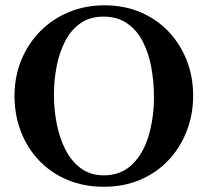

<svg xmlns="http://www.w3.org/2000/svg" viewBox="-20 -695 791 730"><path d="M714.4 -331.5Q714.4 -260.3 690.2 -197.3Q666 -134.3 621.1 -86.4Q576.2 -38.6 513.7 -11.7Q451.2 15.1 375 15.1Q298.8 15.1 236.6 -11Q174.3 -37.1 129.2 -84.2Q84 -131.3 59.6 -194.3Q35.2 -257.3 35.2 -330.6Q35.2 -403.8 60.8 -466.3Q86.4 -528.8 132.6 -575.7Q178.7 -622.6 241.2 -648.7Q303.7 -674.8 377.4 -674.8Q452.1 -674.8 514.2 -648.4Q576.2 -622.1 620.8 -575Q665.5 -527.8 689.9 -465.6Q714.4 -403.3 714.4 -331.5ZM565.4 -324.2Q565.4 -384.3 555.2 -439.5Q544.9 -494.6 522.5 -537.8Q500 -581.1 463.1 -606.4Q426.3 -631.8 373 -631.8Q322.3 -631.8 286.4 -606.9Q250.5 -582 228.3 -539.6Q206.1 -497.1 195.6 -443.8Q185.1 -390.6 185.1 -334.5Q185.1 -280.3 195.3 -226.3Q205.6 -172.4 228 -127.7Q250.5 -83 286.4 -55.9Q322.3 -28.8 373.5 -28.3Q439.9 -28.3 482.4 -69.6Q524.9 -110.8 544.9 -178.2Q564.9 -245.6 565.4 -324.2Z"/></svg>

Font: Awami Nastaliq
Style: Bold
Weight: 700
Designer: Peter Martin, SIL International
Foundry: SIL International
Version: Version 3.100